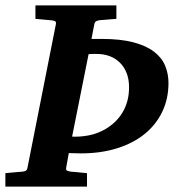

<svg xmlns="http://www.w3.org/2000/svg" viewBox="-37 -691 665 711"><path d="M586.9 -383.8Q586.9 -325.7 564.2 -277.8Q541.5 -230 499.5 -195.6Q457.5 -161.1 397.2 -142.1Q336.9 -123 262.2 -123Q253.9 -123 241.5 -123.5Q229 -124 217.8 -124L208 -69.8Q206.5 -61 212.2 -58.6Q217.8 -56.2 227.1 -55.2Q235.8 -54.7 245.6 -53.7Q253.9 -52.7 264.2 -51.8Q274.4 -50.8 285.2 -49.8V0H-17.1V-49.8Q-5.4 -50.8 5.6 -51.8Q16.6 -52.7 25.4 -53.7Q35.6 -54.7 44.9 -55.2Q54.7 -56.2 59.1 -59.1Q63.5 -62 64.9 -70.8L169.9 -601.1Q171.4 -609.9 167 -612.5Q162.6 -615.2 149.9 -616.2Q141.6 -616.7 132.3 -617.7Q124 -618.7 114 -619.4Q104 -620.1 94.2 -621.1V-670.9H394V-621.1Q381.8 -620.1 370.6 -619.4Q359.4 -618.7 351.1 -617.7Q340.8 -616.7 332 -616.2Q323.7 -615.2 318.6 -612.1Q313.5 -608.9 312 -600.1L301.8 -546.9H338.9Q409.7 -546.9 457.3 -534.2Q504.9 -521.5 533.7 -499.3Q562.5 -477.1 574.7 -447.3Q586.9 -417.5 586.9 -383.8ZM440.9 -368.2Q440.9 -397.5 431.9 -420.4Q422.9 -443.4 406.7 -459.2Q390.6 -475.1 368.9 -483.2Q347.2 -491.2 321.8 -491.2H306.2Q301.8 -491.2 297.4 -491Q293 -490.7 291 -490.2L230 -185.1Q259.3 -183.6 291.7 -189.7Q324.2 -195.8 355 -213.9Q373 -224.6 388.7 -239.5Q404.3 -254.4 416 -273.4Q427.7 -292.5 434.3 -315.9Q440.9 -339.4 440.9 -368.2Z"/></svg>

Font: Charis SIL Am
Style: Bold Italic
Weight: 700
Italic angle: -11°
Foundry: SIL International
Version: Version 5.000